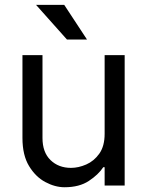

<svg xmlns="http://www.w3.org/2000/svg" viewBox="-20 -776 615 803"><path d="M417.6 -215.9V-545.5H501.4V0H417.6V-76.7H411.9Q391.7 -45.8 351.7 -19.4Q311.8 7.1 250 7.1Q210.2 7.1 169.6 -14.6Q128.9 -36.2 101.4 -81.7Q73.9 -127.1 73.9 -198.9V-545.5H157.7V-198.9Q157.7 -139.2 191.2 -106.5Q224.8 -73.9 277 -73.9Q308.2 -73.9 340.7 -88.1Q373.2 -102.3 395.4 -133.5Q417.6 -164.8 417.6 -215.9ZM248.6 -755.7 343.8 -610.8H259.9L130.7 -755.7Z"/></svg>

Font: Inter UI
Style: Regular
Weight: 400
Designer: Rasmus Andersson
Foundry: rsms
Version: Version 2.2